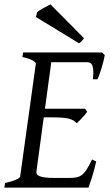

<svg xmlns="http://www.w3.org/2000/svg" viewBox="-20 -854 502 874"><path d="M418 -119.1Q408.2 -76.7 398.2 -45.4Q388.2 -14.2 382.8 0H0L2.9 -21Q33.7 -27.8 52.2 -35.9Q70.8 -43.9 71.8 -50.8L143.1 -564Q144 -569.8 128.9 -578.6Q113.8 -587.4 82 -594.2L85 -615.2H444.8L457 -603Q454.6 -590.3 450.9 -575.2Q447.3 -560.1 442.6 -544.9Q438 -529.8 433.1 -516.1Q428.2 -502.4 423.8 -493.2H402.8Q405.3 -515.6 404.8 -530.5Q404.3 -545.4 400.9 -554.4Q397.5 -563.5 391.6 -567.1Q385.7 -570.8 377 -570.8H213.4L184.6 -358.9H367.2L377 -345.2Q372.1 -338.4 366 -331.1Q359.9 -323.7 353.3 -316.7Q346.7 -309.6 340.3 -303.5Q334 -297.4 329.1 -293Q321.3 -301.3 312.5 -306.4Q303.7 -311.5 290.8 -314.5Q277.8 -317.4 259 -318.6Q240.2 -319.8 212.9 -319.8H179.2L146 -75.2Q145 -67.9 147.5 -62.3Q149.9 -56.6 159.2 -52.5Q168.5 -48.3 186 -46.1Q203.6 -43.9 232.9 -43.9H292Q312.5 -43.9 326.7 -46.4Q340.8 -48.8 352.3 -57.4Q363.8 -65.9 374.5 -82.5Q385.3 -99.1 398.9 -127.9ZM362.3 -680.2Q355.5 -670.4 351.3 -666Q347.2 -661.6 339.4 -657.2L143.6 -776.4L149.4 -799.3Q153.8 -802.7 161.6 -807.6Q169.4 -812.5 178.2 -817.4Q187 -822.3 195.3 -826.7Q203.6 -831.1 209.5 -834Z"/></svg>

Font: Gentium Plus Afr
Style: Italic
Weight: 400
Italic angle: -8°
Designer: J. Victor Gaultney, Annie Olsen, Iska Routamaa, Becca Hirsbrunner
Foundry: SIL International
Version: Version 5.000